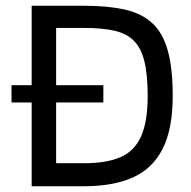

<svg xmlns="http://www.w3.org/2000/svg" viewBox="-20 -647 664 667"><path d="M339 -291H20V-351H339ZM100 -550V-627H272Q354 -627 412.5 -614Q471 -601 508 -567.5Q545 -534 562.5 -472.5Q580 -411 580 -314Q580 -199 545 -130Q510 -61 441.5 -30.5Q373 0 272 0H102V-80H272Q349 -80 397.5 -100.5Q446 -121 469.5 -172Q493 -223 493 -314Q493 -388 481.5 -434.5Q470 -481 444.5 -506Q419 -531 376.5 -540.5Q334 -550 272 -550ZM175 0H90V-627H175Z"/></svg>

Font: Blinker
Style: Regular
Weight: 400
Designer: Juergen Huber
Foundry: supertype
Version: 1.017